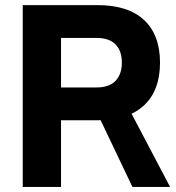

<svg xmlns="http://www.w3.org/2000/svg" viewBox="-20 -734 692 754"><path d="M468.3 -341.3H337.4L500 0H647.9ZM219.7 0V-261.7H363.3Q482.9 -261.7 545.7 -320.3Q608.4 -378.9 608.4 -488Q608.4 -597.2 545.7 -655.5Q482.9 -713.9 363.3 -713.9H69.3V0ZM219.7 -585H359.4Q408.9 -585 433.7 -559.6Q458.5 -534.2 458.5 -488.3Q458.5 -442.4 433.7 -416.5Q408.9 -390.6 359.4 -390.6H219.7Z"/></svg>

Font: Estedad-FD-VF Thin
Style: Regular
Weight: 100
Designer: Amin Abedi
Version: Version 5.0